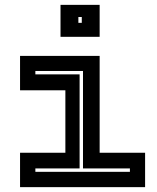

<svg xmlns="http://www.w3.org/2000/svg" viewBox="-20 -770 647 790"><path d="M229 -618.5V-750H390V-618.5ZM302.5 -676H316.5V-700H302.5ZM62.5 0V-141.5H249V-398.5H62.5V-540H390V-141.5H577V0ZM125.5 -63H514.5V-77H321.5V-478H125.5V-464H307.5V-77H125.5Z"/></svg>

Font: Tourney Expanded Regular
Style: Bold
Weight: 700
Width: 7
Designer: Tyler Finck
Foundry: Etcetera Type Co
Version: Version 1.010; ttfautohint (v1.8.3)